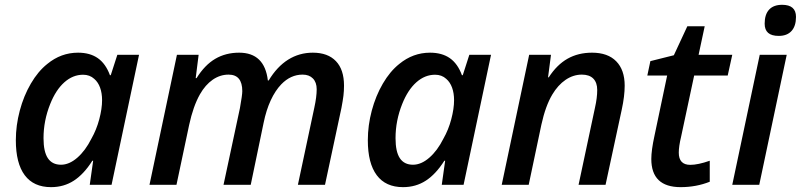

<svg xmlns="http://www.w3.org/2000/svg" viewBox="-20 -769 3332 799"><path d="M45.9 -185.5Q45.9 -247.1 62.3 -308.6Q78.6 -370.1 108.4 -421.1Q138.2 -472.2 176.8 -502.9Q233.9 -549.8 304.7 -549.8Q354.5 -549.8 387.2 -526.9Q419.9 -503.9 437.5 -456.1H440.9L468.3 -541H558.6L444.3 0H353.5L367.7 -100.1H364.3Q329.1 -44.4 287.4 -17.3Q245.6 9.8 192.4 9.8Q120.1 9.8 83 -39.8Q45.9 -89.4 45.9 -185.5ZM360.4 -191.9Q381.3 -228.5 393.1 -272.7Q404.8 -316.9 404.8 -352.1Q404.8 -381.3 396.5 -404.3Q388.2 -427.2 372.1 -440.9Q353.5 -458 325.7 -458Q283.2 -458 247.8 -426.5Q212.4 -395 189 -336.4Q161.1 -267.1 161.1 -193.8Q161.1 -137.7 179.2 -110.6Q197.3 -83.5 233.9 -83.5Q268.1 -83.5 301.8 -112.8Q335.4 -142.1 360.4 -191.9Z M716.3 -541H806.6L794.4 -443.8H797.9Q832 -498.5 875.7 -524.2Q919.4 -549.8 975.1 -549.8Q1081.1 -549.8 1094.7 -434.1H1098.1Q1132.8 -491.7 1179.2 -520.8Q1225.6 -549.8 1281.7 -549.8Q1344.2 -549.8 1377.9 -514.6Q1411.6 -479.5 1411.6 -412.6Q1411.6 -390.6 1409.2 -370.6Q1406.7 -350.6 1400.9 -319.8L1332.5 0H1219.7L1288.1 -321.3Q1297.9 -366.2 1297.9 -397.5Q1297.9 -426.3 1282.2 -442.4Q1266.6 -458.5 1239.3 -458.5Q1189.5 -458.5 1150.4 -418Q1125.5 -392.1 1106.7 -351.6Q1087.9 -311 1077.1 -258.3L1023.4 0H910.2L978.5 -319.3Q988.3 -374 988.3 -389.6Q988.3 -458.5 931.2 -458.5Q896 -458.5 865.2 -437.3Q834.5 -416 812 -376.5Q783.7 -326.2 767.1 -249L714.4 0H602.1Z M1510.7 -185.5Q1510.7 -247.1 1527.1 -308.6Q1543.5 -370.1 1573.2 -421.1Q1603 -472.2 1641.6 -502.9Q1698.7 -549.8 1769.5 -549.8Q1819.3 -549.8 1852.1 -526.9Q1884.8 -503.9 1902.3 -456.1H1905.8L1933.1 -541H2023.4L1909.2 0H1818.4L1832.5 -100.1H1829.1Q1793.9 -44.4 1752.2 -17.3Q1710.4 9.8 1657.2 9.8Q1585 9.8 1547.9 -39.8Q1510.7 -89.4 1510.7 -185.5ZM1825.2 -191.9Q1846.2 -228.5 1857.9 -272.7Q1869.6 -316.9 1869.6 -352.1Q1869.6 -381.3 1861.3 -404.3Q1853 -427.2 1836.9 -440.9Q1818.4 -458 1790.5 -458Q1748 -458 1712.6 -426.5Q1677.2 -395 1653.8 -336.4Q1626 -267.1 1626 -193.8Q1626 -137.7 1644 -110.6Q1662.1 -83.5 1698.7 -83.5Q1732.9 -83.5 1766.6 -112.8Q1800.3 -142.1 1825.2 -191.9Z M2182.1 -541H2272.9L2260.7 -447.3H2263.7Q2297.4 -499.5 2341.8 -524.7Q2386.2 -549.8 2443.8 -549.8Q2509.3 -549.8 2544.4 -513.9Q2579.6 -478 2579.6 -412.6Q2579.6 -369.1 2567.4 -313L2500 0H2387.7L2456.1 -321.3Q2465.3 -361.8 2465.3 -394.5Q2465.3 -425.3 2449 -441.9Q2432.6 -458.5 2401.4 -458.5Q2365.7 -458.5 2333.7 -436.8Q2301.8 -415 2278.3 -375.5Q2250 -328.1 2232.9 -250L2180.2 0H2067.9Z M2690.4 -107.4Q2690.4 -143.6 2703.6 -204.1L2756.3 -454.6H2673.8L2686.5 -514.6L2784.2 -539.1L2840.3 -659.7H2912.6L2887.2 -541H3027.3L3008.3 -454.6H2868.7L2814.5 -200.7Q2804.7 -159.7 2804.7 -133.8Q2804.7 -83 2852.5 -83Q2884.8 -83 2933.6 -100.1V-12.7Q2877 9.8 2812.5 9.8Q2690.4 9.8 2690.4 -107.4Z M3141.6 -541H3253.9L3139.6 0H3027.3ZM3162.1 -670.4Q3162.1 -709 3180.7 -729Q3199.2 -749 3234.9 -749Q3292.5 -749 3292.5 -698.7Q3292.5 -660.6 3273.9 -640.1Q3255.4 -619.6 3220.7 -619.6Q3190.9 -619.6 3176.5 -632.3Q3162.1 -645 3162.1 -670.4Z"/></svg>

Font: Viking Open Sans Light
Style: Bold Italic
Weight: 600
Italic angle: -12°
Foundry: Ascender Corporation
Version: Version 2.000